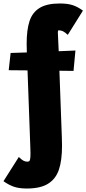

<svg xmlns="http://www.w3.org/2000/svg" viewBox="-27 -731 496 1102"><path d="M310 -437 406 -441 395 -324 314 -325 328 59Q329 75 329 105Q329 190 311 243Q293 296 249 323.5Q205 351 127 351Q83 351 53.5 341Q24 331 -7 309L81 170Q96 185 107 191Q118 197 130 197Q138 196 141 194Q144 192 146 182Q148 172 148 148Q148 126 147 112L131 -327L23 -328L34 -427L127 -430Q126 -447 126 -480Q126 -560 142.5 -610Q159 -660 200.5 -685.5Q242 -711 316 -711Q361 -711 390 -701.5Q419 -692 449 -670L362 -531Q347 -545 335.5 -551Q324 -557 310 -557Q305 -557 305 -546Q305 -539 306 -523.5Q307 -508 308 -479Z"/></svg>

Font: Ysabeau Heavy
Style: Regular
Weight: 800
Designer: Christian Thalmann (Catharsis Fonts)
Version: Version 0.003